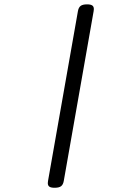

<svg xmlns="http://www.w3.org/2000/svg" viewBox="-20 -701 640 894"><path d="M417 -658.7Q417 -656.7 416 -648.9L276.9 141.6Q273.9 158.7 264.4 166Q254.9 173.3 234.4 173.3Q217.3 173.3 210 168.2Q202.6 163.1 202.6 151.4Q202.6 149.4 203.6 141.6L342.8 -648.9Q345.7 -666 355.2 -673.3Q364.7 -680.7 385.3 -680.7Q402.3 -680.7 409.7 -675.5Q417 -670.4 417 -658.7Z"/></svg>

Font: Courier Prime Sans
Style: Italic
Weight: 400
Italic angle: -10°
Designer: Alan Dague-Greene
Foundry: Quote-Unquote Apps
Version: Version 3.020